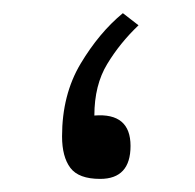

<svg xmlns="http://www.w3.org/2000/svg" viewBox="-20 -273 297 293"><path d="M191.4 -234.4Q163.1 -207.5 143.6 -175.3Q124 -143.1 124 -96.7Q179.2 -101.1 179.2 -50.3Q179.2 0 132.8 0Q100.1 0 87.4 -16.8Q74.7 -33.7 74.7 -64.9Q74.7 -128.4 103 -175.8Q131.3 -223.1 167.5 -252.9Z"/></svg>

Font: Vazirmatn FD ExtraLight
Style: Regular
Weight: 200
Designer: Saber Rastikerdar
Foundry: Saber Rastikerdar
Version: Version 33.003